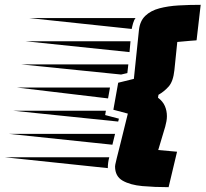

<svg xmlns="http://www.w3.org/2000/svg" viewBox="-270 -700 852 796"><path d="M386 -78 464 -71 429 76Q371 76 320.5 71.5Q270 67 238.5 49Q207 31 207 -10Q207 -12 208 -18Q209 -24 214 -44Q219 -64 230 -107.5Q241 -151 260 -229L200 -245L220 -357L285 -373L306 -575Q310 -613 332.5 -634.5Q355 -656 391 -665.5Q427 -675 471 -677.5Q515 -680 562 -680L545 -533Q545 -533 541 -532.5Q537 -532 520.5 -531Q504 -530 465 -526L453 -409Q448 -362 429 -341Q410 -320 387 -307L385 -295Q405 -280 413.5 -260.5Q422 -241 422 -218Q422 -208 420 -197Q418 -186 415 -175ZM276 -580 -148 -625H292Q286 -618 282 -604.5Q278 -591 276 -580ZM267 -484 -165 -529H271ZM258 -397 232 -391 -182 -433H262ZM178 -292 -199 -337H186ZM220 -196 -216 -241H169L166 -223L223 -208ZM196 -100 -233 -145H207ZM177 -3 -250 -48H183Q177 -26 177 -3Z"/></svg>

Font: Faster One
Style: Regular
Weight: 400
Designer: Eduardo Rodriguez Tunni
Foundry: Eduardo Rodriguez Tunni
Version: Version 1.003; ttfautohint (v1.8.4.7-5d5b);gftools[0.9.23]